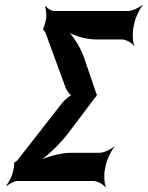

<svg xmlns="http://www.w3.org/2000/svg" viewBox="-20 -757 617 803"><path d="M385 -360V-364C385 -364 383 -364 383 -365L333 -512C317 -560 282 -614 256 -634L254 -630C280 -610 336 -592 381 -592H489C507 -592 532 -578 539 -566L541 -568C535 -581 533 -618 538 -642L542 -661C547 -685 565 -722 577 -735L576 -737C563 -725 533 -711 515 -711H208C195 -711 177 -722 172 -731L168 -728C173 -719 176 -691 172 -674L167 -654C166 -650 162 -638 160 -637V-633C162 -634 168 -626 169 -623L255 -389C259 -377 275 -357 283 -357L284 -361C276 -361 252 -341 242 -329L53 -87C51 -85 42 -77 40 -78L38 -74C40 -73 39 -61 38 -57L34 -37C30 -20 16 8 7 17L10 20C19 11 41 0 54 0H370C388 0 413 14 420 26L422 24C416 11 414 -26 419 -50L423 -68C428 -92 446 -129 458 -142L457 -144C444 -132 414 -118 396 -118H277C233 -118 168 -100 135 -80L136 -77C169 -96 227 -150 263 -197L380 -352C380 -353 382 -353 382 -353L384 -357C383 -357 384 -358 384 -359C384 -359 384 -360 384 -360Z"/></svg>

Font: Asimov
Style: EdgeExtremeIt
Weight: 500
Designer: Google
Version: Version 2.000980: 2014